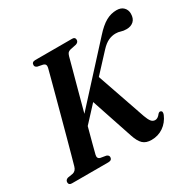

<svg xmlns="http://www.w3.org/2000/svg" viewBox="-163 -888 1094 1074"><g transform="rotate(-30 384.0 -350.5)"><path d="M209 -72.5Q203.5 -49 223.5 -44L259 -38Q274 -32.5 274 -21Q274 0 250 0H15Q-5.5 0 -5.5 -17.5Q-5.5 -33.5 11.5 -39L45.5 -44.5Q66.5 -50 73.5 -75.5Q79.5 -96 91.2 -139Q103 -182 118.2 -237.8Q133.5 -293.5 149.5 -353.8Q165.5 -414 180.5 -469.2Q195.5 -524.5 206.5 -566.5Q217.5 -608.5 222.5 -627.5Q227.5 -650 208 -655.5L173 -662.5Q159 -668 159 -680Q159 -700 182.5 -700H420Q439.5 -700 439.5 -682.5Q439.5 -667 422 -661L381.5 -652.5Q371 -649.5 365.8 -643.8Q360.5 -638 356.5 -624.5Q351 -603 337 -552Q323 -501 305.2 -434.8Q287.5 -368.5 269.5 -302L573 -634Q612 -677.5 645 -696Q678 -714.5 714 -714.5Q743.5 -714.5 759.2 -698.2Q775 -682 775 -658Q775 -626 757.2 -610Q739.5 -594 711.5 -594Q690.5 -594 676.5 -599Q662.5 -604 644.5 -604Q621 -604 598 -593.5Q575 -583 549.5 -555.5L442.5 -440L551 -125.5Q560.5 -99 570.5 -86.2Q580.5 -73.5 596 -73.5Q613 -73.5 629 -95Q637.5 -104 645.5 -101Q659 -96.5 651 -75Q633.5 -34 599.8 -10.8Q566 12.5 523 12.5Q487.5 12.5 468 -5.8Q448.5 -24 434.5 -66.5L345 -334.5L251.5 -233.5Q236.5 -178.5 225.2 -135.2Q214 -92 209 -72.5Z"/></g></svg>

Font: Fraunces 144pt Soft SemiBold
Style: Italic
Weight: 600
Italic angle: -16°
Version: Version 1.000;[b76b70a41]